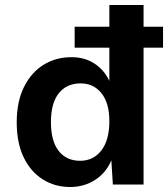

<svg xmlns="http://www.w3.org/2000/svg" viewBox="-20 -739 673 769"><path d="M261 10Q199 10 150.5 -21Q102 -52 74.5 -109.5Q47 -167 47 -249Q47 -332 76 -390.5Q105 -449 154.5 -479.5Q204 -510 266 -510Q320 -510 359 -484Q398 -458 418 -415V-548H279V-632H418V-719H555V-632H633V-548H555V0H432L426 -97Q405 -47 361 -18.5Q317 10 261 10ZM301 -95Q354 -95 386 -136.5Q418 -178 418 -254Q418 -326 386.5 -365.5Q355 -405 303 -405Q247 -405 215.5 -365.5Q184 -326 184 -250Q184 -174 215 -134.5Q246 -95 301 -95Z"/></svg>

Font: Work Sans SemiBold
Style: Regular
Weight: 600
Designer: Wei Huang
Foundry: Wei Huang
Version: Version 2.010; ttfautohint (v1.8.3)